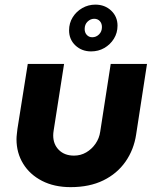

<svg xmlns="http://www.w3.org/2000/svg" viewBox="-20 -785 665 818"><path d="M606.3 -512.7 560 -212Q550.3 -147.3 514.7 -96.3Q479 -45.3 420.2 -16.5Q361.3 12.3 281 12.3Q211 12.3 159 -14.5Q107 -41.3 78.7 -87.5Q50.3 -133.7 50.3 -192Q50.3 -201.7 51.8 -213.8Q53.3 -226 54.3 -236L98.3 -512.7H253L208.7 -229.7Q207.7 -224.3 207.2 -218.3Q206.7 -212.3 206.7 -208Q206.7 -170.3 230.8 -146.2Q255 -122 295.3 -122Q323.7 -122 347.2 -135.7Q370.7 -149.3 386.8 -172.5Q403 -195.7 407 -224.3L451.7 -512.7ZM368.3 -566Q328.3 -566 301.3 -591.4Q274.3 -616.9 274.3 -655.7Q274.3 -686.7 289.7 -711.3Q305 -736 330.7 -750.7Q356.3 -765.3 386.3 -765.3Q426.7 -765.3 453.7 -739.7Q480.7 -714.1 480.7 -675.7Q480.7 -644.8 465.2 -619.9Q449.7 -595 424.4 -580.5Q399.1 -566 368.3 -566ZM373.1 -626.3Q389.7 -626.3 402 -638.5Q414.3 -650.7 414.3 -669.7Q414.3 -685.3 405.2 -695.2Q396 -705 381.3 -705Q365.6 -705 353.1 -692.9Q340.7 -680.9 340.7 -661.5Q340.7 -646 349.8 -636.2Q359 -626.3 373.1 -626.3Z"/></svg>

Font: MuseoModerno Thin
Style: Italic
Weight: 100
Italic angle: -9°
Designer: Pablo Cosgaya, Héctor Gatti, Marcela Romero, and the Authors of The MuseoModerno Project.
Foundry: Omnibus-Type Team
Version: Version 1.003